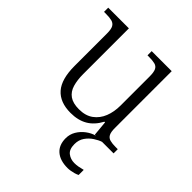

<svg xmlns="http://www.w3.org/2000/svg" viewBox="-209 -670 1037 1037"><g transform="rotate(45 309.0 -152.0)"><path d="M277 10Q196 10 154.5 -37Q113 -84 113 -185V-433Q113 -466 104.5 -480.5Q96 -495 79 -499.5Q62 -504 33 -504H19V-536H177V-186Q177 -142 187 -107.5Q197 -73 223 -54.5Q249 -36 295 -36Q345 -36 377 -59.5Q409 -83 424.5 -122Q440 -161 440 -210V-431Q440 -464 432.5 -479.5Q425 -495 407.5 -499.5Q390 -504 361 -504H351V-536H504V-102Q504 -71 512 -56Q520 -41 537 -36.5Q554 -32 579 -32H596V0H453L445 -86H440Q414 -37 374 -13.5Q334 10 277 10ZM476 232Q419 232 387 204.5Q355 177 355 125Q355 95 370 69.5Q385 44 409.5 25.5Q434 7 461 0H508Q489 6 466 21Q443 36 427 59Q411 82 411 114Q411 154 432.5 170.5Q454 187 483 187Q498 187 512 184.5Q526 182 545 177V216Q535 221 523 224.5Q511 228 498.5 230Q486 232 476 232Z"/></g></svg>

Font: Noto Serif Hebrew Light
Style: Regular
Weight: 300
Version: Version 2.003